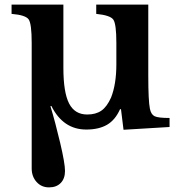

<svg xmlns="http://www.w3.org/2000/svg" viewBox="-20 -550 784 830"><path d="M202 -92 198 -91Q219 -22 240 67Q261 156 261 189Q261 222 242.5 241Q224 260 192 260Q159 260 138 236.5Q117 213 117 178V-365Q117 -447 104 -466Q91 -485 30 -490V-530H254V-257Q254 -151 278.5 -103Q303 -55 357 -55Q394 -55 418 -71.5Q442 -88 460 -128Q483 -186 483 -272V-365Q483 -446 470 -465Q457 -484 396 -490V-530H621V-223Q621 -114 628 -80Q633 -55 648.5 -47.5Q664 -40 713 -40V-1L514 11L503 -78H499Q478 -31 442.5 -10.5Q407 10 353 10Q253 10 202 -92Z"/></svg>

Font: Libre Baskerville
Style: Bold
Weight: 700
Designer: Pablo Impallari, Rodrigo Fuenzalida
Foundry: Pablo Impallari, Rodrigo Fuenzalida
Version: Version 1.000